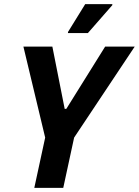

<svg xmlns="http://www.w3.org/2000/svg" viewBox="-20 -915 676 935"><path d="M147 0 200 -245 94 -688H235L295 -385H303L492 -688H636L341 -245L288 0ZM311 -754V-759L395 -895H527V-890L408 -754Z"/></svg>

Font: Saira Semi Condensed SemiBold
Style: Italic
Weight: 600
Width: 4
Italic angle: -12°
Designer: Hector Gatti with collaboration of the Omnibus-Type team
Foundry: Omnibus-Type
Version: Version 1.001; ttfautohint (v1.8)